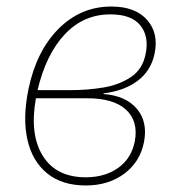

<svg xmlns="http://www.w3.org/2000/svg" viewBox="-20 -558 541 588"><path d="M243 10Q170 10 124.5 -27Q79 -64 64 -130Q49 -196 67 -284Q91 -401 159 -469.5Q227 -538 321 -538Q395 -538 431 -496.5Q467 -455 453 -392Q442 -341 401.5 -310.5Q361 -280 297 -272V-270Q365 -265 399 -225Q433 -185 421 -123Q409 -62 360.5 -26Q312 10 243 10ZM318 -514Q236 -514 178.5 -453Q121 -392 95 -282H199Q248 -282 296.5 -290Q345 -298 381 -322Q417 -346 426 -393Q437 -446 410 -480Q383 -514 318 -514ZM246 -15Q304 -16 343.5 -45Q383 -74 393 -126Q404 -187 366 -222Q328 -257 248 -257H90Q70 -146 111.5 -80Q153 -14 246 -15Z"/></svg>

Font: Noto Sans Thin
Style: Italic
Weight: 100
Italic angle: -12°
Designer: Monotype Design Team
Foundry: Monotype Imaging Inc.
Version: Version 2.013; ttfautohint (v1.8.4.7-5d5b)